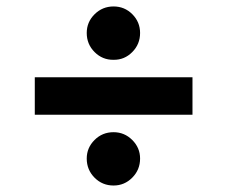

<svg xmlns="http://www.w3.org/2000/svg" viewBox="-20 -591 711 601"><path d="M582.5 -349.1V-231.9H88.9V-349.1ZM335.4 -10.3Q300.3 -10.3 275.9 -34.9Q251.5 -59.6 251.5 -94.7Q251.5 -128.4 275.9 -152.8Q300.3 -177.2 335.4 -177.2Q369.6 -177.2 394 -152.8Q418.5 -128.4 418.5 -94.7Q418.5 -59.6 394 -34.9Q369.6 -10.3 335.4 -10.3ZM335.4 -403.8Q300.8 -403.3 276.1 -428Q251.5 -452.6 251.5 -487.8Q251.5 -522 276.1 -546.4Q300.8 -570.8 335.4 -570.8Q370.1 -570.8 394.3 -546.4Q418.5 -522 418.5 -487.8Q418.5 -452.6 394 -428Q369.6 -403.3 335.4 -403.8Z"/></svg>

Font: Inter 20pt
Style: Bold
Weight: 700
Version: Version 4.001;git-66647c0bb